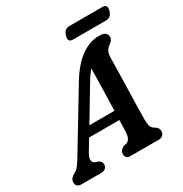

<svg xmlns="http://www.w3.org/2000/svg" viewBox="-224 -990 1079 1134"><g transform="rotate(-30 315.0 -423.0)"><path d="M136 -141.5Q119.5 -112.5 121.2 -96.5Q123 -80.5 137.5 -74L158.5 -66.5Q180 -55.5 179.5 -37Q179.5 -19.5 168.5 -9.8Q157.5 0 139 0H6Q-32 0 -32 -32.5Q-32 -46.5 -24.5 -57.2Q-17 -68 4.5 -80Q19 -86.5 34 -106.8Q49 -127 64.5 -153L286.5 -520.5Q343.5 -618 404.8 -663Q466 -708 530 -708Q561 -708 573.5 -697.5Q586 -687 586 -671Q586 -649 564 -634Q547 -623 537.2 -607.2Q527.5 -591.5 527 -560Q526.5 -517 525 -458.5Q523.5 -400 522 -338.2Q520.5 -276.5 519.2 -223.8Q518 -171 518 -140Q518.5 -111.5 523.8 -97.2Q529 -83 553.5 -69Q570.5 -57 570.5 -36.5Q570.5 -20.5 560 -10.2Q549.5 0 530.5 0H337Q319.5 0 312 -9.5Q304.5 -19 305 -32.5Q305 -57.5 335 -72L355.5 -76.5Q385 -88.5 385.5 -141Q386.5 -173.5 388 -217H181.5ZM341.5 -483 219 -279H390Q392 -347.5 393.8 -423.5Q395.5 -499.5 397 -564Q385 -550 371.2 -530.2Q357.5 -510.5 341.5 -483ZM363.5 -805Q374 -845.5 409.5 -845.5H635Q670.5 -845.5 659.5 -805.5Q649 -765.5 613.5 -765.5H388Q352.5 -765.5 363.5 -805Z"/></g></svg>

Font: Fraunces 144pt S100 SemiBold
Style: Italic
Weight: 600
Italic angle: -16°
Version: Version 1.000; ttfautohint (v1.8.3)